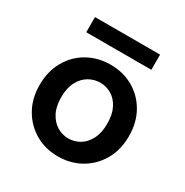

<svg xmlns="http://www.w3.org/2000/svg" viewBox="-159 -802 909 943"><g transform="rotate(30 296.0 -330.0)"><path d="M295 12Q224 12 167 -21Q110 -54 76.5 -112.5Q43 -171 43 -248Q43 -325 76.5 -384Q110 -443 167.5 -475.5Q225 -508 296 -508Q368 -508 425 -475.5Q482 -443 515.5 -384.5Q549 -326 549 -248Q549 -171 515.5 -112.5Q482 -54 424.5 -21Q367 12 295 12ZM295 -90Q331 -90 360.5 -108Q390 -126 408 -161Q426 -196 426 -248Q426 -301 408 -336Q390 -371 360.5 -388.5Q331 -406 296 -406Q262 -406 232 -388.5Q202 -371 183.5 -336Q165 -301 165 -248Q165 -196 183.5 -161Q202 -126 231.5 -108Q261 -90 295 -90ZM112 -586V-672H481V-586Z"/></g></svg>

Font: DM Sans 28pt SemiBold
Style: Regular
Weight: 600
Version: Version 4.004;gftools[0.9.30]